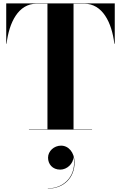

<svg xmlns="http://www.w3.org/2000/svg" viewBox="-20 -770 718 1141"><path d="M152 -2V0H527V-2H417V-748H481.5C588.5 -748 644.5 -637 659.5 -510H662V-750H17V-510H19C34 -637 89.5 -748 196.5 -748H262V-2ZM265.5 167C265.5 205 291.5 238 338 238C378.5 238 415.5 203 417 162.5C437 267.5 366.5 349.5 264 349.5V351C362 351 423 283 423 197C423 134.5 386.5 95.5 343 95.5C300.5 95.5 265.5 128.5 265.5 167Z"/></svg>

Font: Bodoni* 96pt
Style: Bold
Weight: 700
Version: Version 2.3